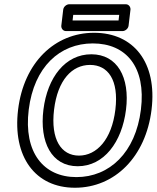

<svg xmlns="http://www.w3.org/2000/svg" viewBox="-20 -845 736 902"><path d="M339 -13C185 -13 90 -128 115 -330C140 -531 261 -641 416 -641C572 -641 667 -531 642 -330C617 -128 494 -13 339 -13ZM332 37C519 37 665 -108 692 -330C719 -551 608 -691 422 -691C237 -691 92 -551 65 -330C38 -108 146 37 332 37ZM345 -64C468 -64 553 -177 572 -330C591 -482 531 -590 409 -590C287 -590 203 -482 184 -330C165 -177 222 -64 345 -64ZM351 -114C268 -114 217 -189 234 -330C251 -470 319 -540 403 -540C487 -540 539 -470 522 -330C505 -189 434 -114 351 -114ZM321 -749 324 -775H540L537 -749ZM268 -724C267 -713 275 -699 290 -699H556C567 -699 582 -709 584 -724L593 -800C594 -811 586 -825 571 -825H305C294 -825 279 -815 277 -800Z"/></svg>

Font: Falling Sky
Style: OuObl
Weight: 400
Designer: Paul D. Hunt
Foundry: Adobe Systems Incorporated
Version: Version 1.02